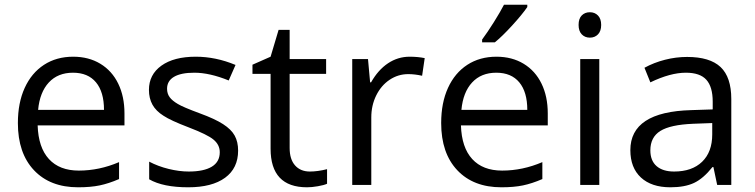

<svg xmlns="http://www.w3.org/2000/svg" viewBox="-20 -786 3209 816"><path d="M486 -25V-97Q402 -61 315 -61Q233 -61 188 -110Q143 -159 140 -253H509V-304Q509 -376 482.5 -430.5Q456 -485 406.5 -515Q357 -545 291 -545Q220 -545 167 -510.5Q114 -476 85 -412.5Q56 -349 56 -263Q56 -135 124.5 -62.5Q193 10 312 10Q365 10 403.5 2Q442 -6 486 -25ZM422 -319H142Q149 -394 187.5 -435.5Q226 -477 290 -477Q354 -477 388 -436Q422 -395 422 -319Z M830 -304Q757 -331 736 -344Q712 -358 701 -373Q690 -388 690 -409Q690 -442 719.5 -459.5Q749 -477 806 -477Q871 -477 952 -444L981 -510Q897 -545 812 -545Q719 -545 666 -507Q613 -469 613 -404Q613 -368 628 -341Q643 -314 675 -294Q705 -274 781 -245Q862 -214 887 -193Q914 -171 914 -139Q914 -98 880 -77.5Q846 -57 782 -57Q742 -57 697 -68Q652 -79 614 -99V-24Q673 10 780 10Q881 10 936.5 -30.5Q992 -71 992 -146Q992 -183 977.5 -209.5Q963 -236 928 -258.5Q893 -281 830 -304Z M1211 -157V-472H1366V-535H1211V-659H1164L1130 -545L1053 -511V-472H1130V-154Q1130 10 1285 10Q1305 10 1331 5.5Q1357 1 1370 -5V-67Q1330 -57 1297 -57Q1257 -57 1234 -83Q1211 -109 1211 -157Z M1557 -436H1553L1544 -535H1477V0H1558V-287Q1558 -338 1579 -380.5Q1600 -423 1636 -447Q1672 -471 1715 -471Q1743 -471 1774 -464L1785 -539Q1756 -545 1721 -545Q1671 -545 1629 -517Q1587 -489 1557 -436Z M2083 -606Q2114 -631 2156.5 -677.5Q2199 -724 2221 -756V-766H2122Q2106 -735 2079 -692Q2052 -649 2029 -618V-606ZM2285 -25V-97Q2201 -61 2114 -61Q2032 -61 1987 -110Q1942 -159 1939 -253H2308V-304Q2308 -376 2281.5 -430.5Q2255 -485 2205.5 -515Q2156 -545 2090 -545Q2019 -545 1966 -510.5Q1913 -476 1884 -412.5Q1855 -349 1855 -263Q1855 -135 1923.5 -62.5Q1992 10 2111 10Q2164 10 2202.5 2Q2241 -6 2285 -25ZM2221 -319H1941Q1948 -394 1986.5 -435.5Q2025 -477 2089 -477Q2153 -477 2187 -436Q2221 -395 2221 -319Z M2487 -626Q2508 -626 2521.5 -640Q2535 -654 2535 -680Q2535 -706 2521.5 -720Q2508 -734 2487 -734Q2466 -734 2452.5 -720.5Q2439 -707 2439 -680Q2439 -654 2452.5 -640Q2466 -626 2487 -626ZM2446 -535V0H2527V-535Z M3088 -365Q3088 -458 3042.5 -501Q2997 -544 2900 -544Q2853 -544 2806 -532Q2759 -520 2719 -498L2744 -436Q2829 -477 2895 -477Q2955 -477 2982 -447Q3009 -417 3009 -354V-321L2918 -318Q2659 -311 2659 -148Q2659 -73 2704 -31.5Q2749 10 2829 10Q2890 10 2929.5 -8.5Q2969 -27 3008 -76H3012L3028 0H3088ZM2744 -147Q2744 -203 2786.5 -229.5Q2829 -256 2926 -260L3007 -263V-215Q3007 -140 2964 -98.5Q2921 -57 2845 -57Q2797 -57 2770.5 -80Q2744 -103 2744 -147Z"/></svg>

Font: OpenSansMMV
Style: Regular
Weight: 400
Designer: Steve Matteson
Foundry: Ascender Corporation
Version: Version 4.000